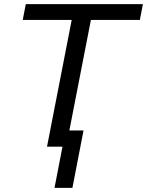

<svg xmlns="http://www.w3.org/2000/svg" viewBox="-20 -708 710 927"><path d="M418.9 -611.8 314.9 -78.1H383.3L329.6 199.2H243.2L281.7 0H207L326.2 -611.8H89.8L104.5 -688H669.9L655.3 -611.8Z"/></svg>

Font: Liberation Sans
Style: Italic
Weight: 400
Italic angle: -12°
Designer: Steve Matteson
Foundry: Ascender Corporation
Version: Version 2.1.5